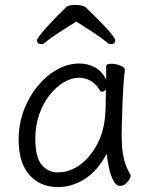

<svg xmlns="http://www.w3.org/2000/svg" viewBox="-20 -745 615 783"><path d="M291 -657Q256 -635 221.5 -613Q187 -591 162 -570Q157 -565 149 -565Q131 -565 131 -581Q131 -586 142.5 -601Q154 -616 172.5 -636.5Q191 -657 211.5 -678Q232 -699 250 -716Q255 -721 265.5 -723Q276 -725 288 -725Q301 -725 313.5 -722Q326 -719 332 -713Q344 -701 363.5 -682Q383 -663 403 -642Q423 -621 436.5 -604Q450 -587 450 -581Q450 -565 432 -565Q424 -565 419 -570Q394 -591 360 -613Q326 -635 291 -657ZM489 -457Q486 -435 483.5 -398.5Q481 -362 479.5 -321.5Q478 -281 477 -246Q476 -211 476 -193Q476 -179 477.5 -151.5Q479 -124 486.5 -93Q494 -62 511 -35Q513 -31 513 -29Q513 -18 499.5 -2.5Q486 13 469 13Q454 13 442.5 -8.5Q431 -30 424.5 -60.5Q418 -91 415 -118Q378 -48 325.5 -15Q273 18 217 18Q144 18 100 -31.5Q56 -81 56 -175Q56 -239 77 -295Q98 -351 133.5 -394Q169 -437 213 -461.5Q257 -486 303 -486Q338 -486 367 -470.5Q396 -455 413 -420V-475Q413 -485 434 -485Q451 -485 470 -478Q489 -471 489 -459ZM412 -380Q403 -371 395 -371Q391 -371 388 -375Q371 -404 348.5 -416Q326 -428 303 -428Q272 -428 240.5 -409.5Q209 -391 182.5 -357.5Q156 -324 140 -278.5Q124 -233 124 -180Q124 -104 150 -73Q176 -42 216 -42Q264 -42 307 -73.5Q350 -105 378.5 -161Q407 -217 410 -291Q411 -305 411 -330Q411 -355 412 -380Z"/></svg>

Font: Klee One SemiBold
Style: Regular
Weight: 600
Designer: Fontworks Inc.
Foundry: Fontworks Inc.
Version: Version 1.00;January 12, 2022;FontCreator 13.0.0.2683 64-bit